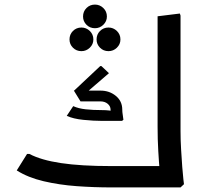

<svg xmlns="http://www.w3.org/2000/svg" viewBox="-20 -817 875 837"><path d="M465 0Q390 0 314 -5.5Q238 -11 170 -27Q102 -43 53 -74L98 -146H108Q159 -119 246 -106Q333 -93 465 -93H674L672 0ZM667 -300V-746L764 -758L767 -749V-300ZM676 0 679 -42Q679 -42 676 -74.5Q673 -107 670 -158Q667 -209 667 -265V-350L764 -362L767 -354V-247Q767 -206 769.5 -165Q772 -124 774.5 -89.5Q777 -55 779.5 -34.5Q782 -14 782 -14L767 0ZM581 0V-93H687V0ZM581 0Q570 0 565.5 -14Q561 -28 561 -48Q561 -68 565.5 -80.5Q570 -93 581 -93ZM340 -399 302 -421 417 -529H422L455 -498ZM426 -290Q388 -290 343.5 -294.5Q299 -299 271 -312L299 -354H300Q322 -344 353.5 -340.5Q385 -337 426 -337ZM331 -375 302 -422H418V-375ZM426 -290V-337Q441 -337 454 -335.5Q467 -334 467 -334V-290ZM466 -290Q464 -304 463 -316.5Q462 -329 462 -339H513Q513 -329 515 -317Q517 -305 518 -295L512 -290ZM462 -339Q462 -354 449.5 -364.5Q437 -375 418 -375H342V-380L347 -422H418Q457 -422 485 -399Q513 -376 513 -339ZM335 -594Q313 -594 298 -609Q283 -624 283 -645Q283 -667 298 -682Q313 -697 335 -697Q356 -697 371.5 -682Q387 -667 387 -645Q387 -624 371.5 -609Q356 -594 335 -594ZM453 -594Q431 -594 416 -609Q401 -624 401 -645Q401 -667 416 -682Q431 -697 453 -697Q474 -697 489.5 -682Q505 -667 505 -645Q505 -624 489.5 -609Q474 -594 453 -594ZM394 -694Q372 -694 357 -709Q342 -724 342 -745Q342 -767 357 -782Q372 -797 394 -797Q415 -797 430.5 -782Q446 -767 446 -745Q446 -724 430.5 -709Q415 -694 394 -694Z"/></svg>

Font: Fustat SemiBold
Style: Regular
Weight: 600
Designer: Mohamed Gaber, Khaled Hosny, Laura Garcia Mut
Foundry: Kief Type Foundry, Alif Type Foundry, Hard Type Foundry
Version: Version 1.007